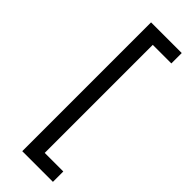

<svg xmlns="http://www.w3.org/2000/svg" viewBox="-296 -785 957 957"><g transform="rotate(45 183.0 -306.0)"><path d="M116.8 148.4H333.1V75.3H202.1V-686.4H333.1V-759.6H116.8Z"/></g></svg>

Font: GiG Sans Text
Style: Regular
Weight: 400
Designer: Andreas Faust
Version: Version 1.100;FEAKit 1.0